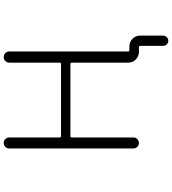

<svg xmlns="http://www.w3.org/2000/svg" viewBox="34 -828 932 1040"><g transform="rotate(-90 500.0 -308.0)"><path d="M275.4 -724.6V-451.2Q275.4 -443.4 282.2 -443.4H672.9Q680.7 -443.4 680.7 -451.2V-723.6Q680.7 -736.3 689.5 -745.1Q698.2 -753.9 710.9 -753.9Q723.6 -753.9 732.4 -745.1Q741.2 -736.3 741.2 -723.6V-80.1Q741.2 -73.2 749 -73.2H769.5Q793 -73.2 810.1 -56.2Q827.1 -39.1 827.1 -15.6V109.4Q827.1 121.1 818.8 129.4Q810.5 137.7 799.3 137.7Q788.1 137.7 779.8 129.4Q771.5 121.1 771.5 109.4V-13.7Q771.5 -21.5 764.6 -21.5H738.3Q714.8 -21.5 697.8 -38.6Q680.7 -55.7 680.7 -79.1V-384.8Q680.7 -392.6 672.9 -392.6H282.2Q275.4 -392.6 275.4 -384.8V-50.8Q275.4 -39.1 266.6 -30.3Q257.8 -21.5 245.6 -21.5Q233.4 -21.5 224.6 -30.3Q215.8 -39.1 215.8 -50.8V-724.6Q215.8 -736.3 224.6 -745.1Q233.4 -753.9 245.6 -753.9Q257.8 -753.9 266.6 -745.1Q275.4 -736.3 275.4 -724.6Z"/></g></svg>

Font: Rounded Mgen+ 1m light
Style: Regular
Weight: 200
Designer: [Source Han Sans]
Ryoko NISHIZUKA  (kana & ideographs); Paul D. Hunt (Latin, Greek & Cyrillic); Wenlong ZHANG  (bopomofo
Version: Version 1.059.20150602